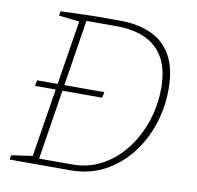

<svg xmlns="http://www.w3.org/2000/svg" viewBox="-78 -773 873 853"><g transform="rotate(10 358.5 -346.5)"><path d="M74 -342 79 -368H382L377 -342ZM394 -693Q476 -693 536 -666Q596 -639 628.5 -581Q661 -523 661 -429Q661 -347 635.5 -270Q610 -193 561.5 -132Q513 -71 445.5 -35.5Q378 0 294 0H20L23 -20L126 -35L117 -26L219 -666L224 -657L125 -668L128 -688L280 -693ZM298 -27Q358 -27 409.5 -49.5Q461 -72 501 -111Q541 -150 569.5 -201Q598 -252 613 -310Q628 -368 628 -427Q628 -510 599.5 -562.5Q571 -615 516.5 -640.5Q462 -666 387 -666H240L250 -673L147 -20L140 -27Z"/></g></svg>

Font: Bitter Thin ExtraLight
Style: Italic
Weight: 250
Italic angle: -9°
Version: Version 2.002